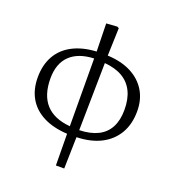

<svg xmlns="http://www.w3.org/2000/svg" viewBox="-161 -829 1059 1171"><g transform="rotate(20 368.0 -243.0)"><path d="M336 219 334 14Q243 9 179 -23.5Q115 -56 81.5 -113Q48 -170 48 -249Q48 -329 81 -388Q114 -447 178 -480.5Q242 -514 332 -519L328 -700L398 -705L410 -699L404 -519Q493 -515 556.5 -482.5Q620 -450 654.5 -393.5Q689 -337 689 -261Q689 -177 653.5 -116.5Q618 -56 553 -22.5Q488 11 395 14L390 219ZM334 -35 332 -474Q231 -470 177 -418Q123 -366 123 -269Q123 -161 176 -102.5Q229 -44 334 -35ZM396 -32Q467 -34 515.5 -58Q564 -82 588.5 -128.5Q613 -175 613 -242Q613 -312 589.5 -360.5Q566 -409 519.5 -436.5Q473 -464 403 -470Z"/></g></svg>

Font: Literata 18pt Light
Style: Regular
Weight: 300
Designer: Latin by Veronika Burian and Jose Scaglione. Greek by Irene Vlachou. Cyrillic by Vera Evstafieva.
Foundry: TypeTogether
Version: Version 3.103;gftools[0.9.29]